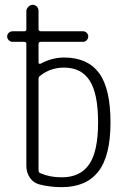

<svg xmlns="http://www.w3.org/2000/svg" viewBox="-20 -770 540 800"><path d="M140.6 -441.4V-59.6Q140.6 -50.8 149.4 -47.9Q187.5 -31.2 237.3 -31.2Q314.5 -31.2 351.6 -85.4Q388.7 -139.6 388.7 -259.8Q388.7 -378.9 354 -433.6Q319.3 -488.3 247.1 -488.3Q190.4 -488.3 148.4 -455.1Q140.6 -450.2 140.6 -441.4ZM32.2 -595.7Q23.4 -595.7 16.6 -602.5Q9.8 -609.4 9.8 -618.2Q9.8 -627 16.6 -633.3Q23.4 -639.6 32.2 -639.6H81.1Q89.8 -639.6 89.8 -648.4V-723.6Q89.8 -733.4 98.1 -741.7Q106.4 -750 116.2 -750Q126 -750 133.3 -742.7Q140.6 -735.4 140.6 -723.6V-648.4Q140.6 -640.6 150.4 -639.6H326.2Q335 -639.6 341.3 -633.3Q347.7 -627 347.7 -618.2Q347.7 -609.4 341.3 -602.5Q335 -595.7 326.2 -595.7H150.4Q141.6 -595.7 140.6 -587.9V-508.8Q140.6 -505.9 144 -504.4Q147.5 -502.9 149.4 -504.9Q197.3 -530.3 247.1 -530.3Q344.7 -530.3 392.6 -465.8Q440.4 -401.4 440.4 -259.8Q440.4 -120.1 389.6 -55.2Q338.9 9.8 237.3 9.8Q186.5 9.8 142.6 -2Q118.2 -8.8 104 -30.3Q89.8 -51.8 89.8 -79.1V-587.9Q89.8 -595.7 81.1 -595.7Z"/></svg>

Font: Rounded Mgen+ 1mn light
Style: Regular
Weight: 200
Designer: [Source Han Sans]
Ryoko NISHIZUKA  (kana & ideographs); Paul D. Hunt (Latin, Greek & Cyrillic); Wenlong ZHANG  (bopomofo
Version: Version 1.059.20150602